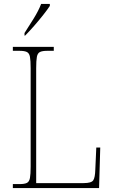

<svg xmlns="http://www.w3.org/2000/svg" viewBox="-20 -951 574 971"><path d="M45 0V-20H79Q104 -20 116 -26Q128 -32 131.5 -51Q135 -70 135 -108V-606Q135 -645 131.5 -663.5Q128 -682 116 -688Q104 -694 79 -694H45V-714H252V-694H219Q194 -694 182 -688Q170 -682 166.5 -663.5Q163 -645 163 -606V-25H403Q442 -25 451.5 -39Q461 -53 462 -94L467 -205H487L481 0ZM104 -784Q126 -818 150.5 -857.5Q175 -897 188 -931H232V-921Q221 -904 199 -876Q177 -848 152 -819.5Q127 -791 107 -771H104Z"/></svg>

Font: Noto Serif Lao SemiCondensed Thin
Style: Regular
Weight: 100
Width: 4
Designer: Monotype Design Team
Foundry: Monotype Imaging Inc.
Version: Version 2.003; ttfautohint (v1.8.4.7-5d5b)